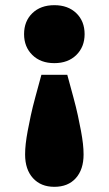

<svg xmlns="http://www.w3.org/2000/svg" viewBox="-20 -556 420 742"><path d="M240 -267Q253 -219 263.5 -180.5Q274 -142 281 -109.5Q288 -77 293 -50Q298 -23 300.5 -1Q303 21 303 41Q303 99 273 132.5Q243 166 190 166Q138 166 107.5 132.5Q77 99 77 41Q77 21 79.5 -1Q82 -23 87 -50Q92 -77 99 -109.5Q106 -142 116.5 -180.5Q127 -219 140 -267ZM190 -536Q243 -536 275 -505Q307 -474 307 -424Q307 -375 275 -343.5Q243 -312 190 -312Q137 -312 105 -343.5Q73 -375 73 -424Q73 -474 105 -505Q137 -536 190 -536Z"/></svg>

Font: Montagu Slab 24pt
Style: Bold
Weight: 700
Designer: Florian Karsten
Foundry: Florian Karsten
Version: Version 1.000